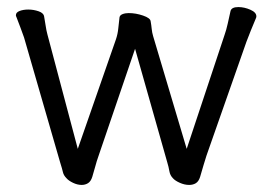

<svg xmlns="http://www.w3.org/2000/svg" viewBox="-20 -505 770 543"><path d="M615 -406Q620 -420 624 -438Q628 -456 632 -474Q635 -485 654 -485Q671 -485 688 -477.5Q705 -470 705 -459Q705 -456 704 -454Q697 -438 689.5 -419Q682 -400 677 -387L564 -65Q560 -53 555.5 -37.5Q551 -22 546 -5Q542 8 534 13Q526 18 515 18Q502 18 488.5 12Q475 6 469 -1Q461 -9 459 -21Q457 -33 453 -46L362 -367L259 -65Q253 -48 249.5 -34.5Q246 -21 241 -5Q237 8 229 13Q221 18 211 18Q199 18 186.5 12Q174 6 168 -1Q160 -9 158 -18Q156 -27 150 -46L48 -399Q44 -410 38 -426.5Q32 -443 26 -458Q25 -459 25 -462Q25 -470 35.5 -474Q46 -478 60 -478Q75 -478 89.5 -473Q104 -468 105 -457Q107 -447 109 -433Q111 -419 114 -408L200 -84L308 -394Q313 -409 314.5 -424.5Q316 -440 318 -456Q319 -462 326.5 -465Q334 -468 344 -468Q364 -468 384.5 -461Q405 -454 406 -445Q408 -434 409 -423.5Q410 -413 413 -403L508 -84Z"/></svg>

Font: Moon Stars Kai T
Style: Regular
Weight: 400
Designer: GuiWonder
Version: Version 1.101